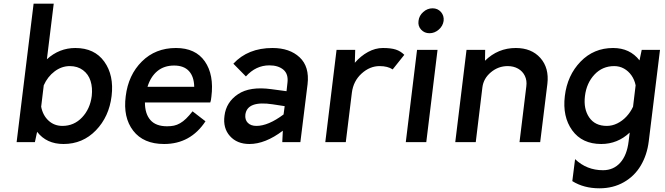

<svg xmlns="http://www.w3.org/2000/svg" viewBox="-20 -770 3604 1040"><path d="M388 -510Q492 -510 545 -436Q598 -362 584.5 -250Q571 -138 499.5 -64Q428 10 324 10Q232 10 181 -56L169 0H70L162 -750H271L234 -449Q301 -510 388 -510ZM318 -88Q381 -88 424.5 -134Q468 -180 477 -250Q482 -295 470.5 -331.5Q459 -368 429.5 -390Q400 -412 358 -412Q314 -412 276 -383.5Q238 -355 217 -308L203 -192Q212 -145 243 -116.5Q274 -88 318 -88Z M1125 -246Q1123 -225 1119 -215H765Q765 -154 794.5 -120Q824 -86 885 -86Q906 -86 922.5 -89.5Q939 -93 955.5 -102.5Q972 -112 988 -127.5Q1004 -143 1023 -167L1093 -113Q1012 10 869 10Q757 10 701.5 -62Q646 -134 661 -249Q675 -364 748.5 -437Q822 -510 933 -510Q1039 -510 1089.5 -437.5Q1140 -365 1125 -246ZM923 -415Q869 -415 832.5 -385Q796 -355 779 -300H1032Q1031 -355 1003.5 -385Q976 -415 923 -415Z M1456 -510Q1549 -510 1603 -459.5Q1657 -409 1646 -314L1607 0H1509L1512 -62Q1417 10 1331 10Q1264 10 1225.5 -33Q1187 -76 1196 -143Q1205 -217 1269.5 -260Q1334 -303 1450 -287L1532 -276L1537 -321Q1543 -369 1515 -392.5Q1487 -416 1439 -416Q1366 -416 1312 -356L1244 -425Q1323 -510 1456 -510ZM1309 -149Q1306 -121 1322.5 -104.5Q1339 -88 1369 -88Q1433 -88 1516 -150L1522 -195L1457 -205Q1319 -226 1309 -149Z M2054 -510Q2098 -510 2124 -501.5Q2150 -493 2170 -473L2107 -394Q2080 -412 2036 -412Q1983 -412 1938.5 -371.5Q1894 -331 1886 -268L1853 0H1742L1803 -500H1904L1902 -430Q1934 -467 1973.5 -488.5Q2013 -510 2054 -510Z M2247 -657Q2250 -685 2272.5 -705Q2295 -725 2323 -725Q2351 -725 2368.5 -705Q2386 -685 2383 -657Q2379 -629 2356.5 -609.5Q2334 -590 2306.5 -590Q2279 -590 2261 -609.5Q2243 -629 2247 -657ZM2178 0 2239 -500H2350L2289 0Z M2774 -510Q2859 -510 2907 -456Q2955 -402 2945 -316L2906 0H2794L2831 -303Q2835 -334 2823 -359Q2811 -384 2786.5 -398Q2762 -412 2730 -412Q2679 -412 2639 -378.5Q2599 -345 2593 -297L2557 0H2446L2507 -500H2608L2607 -441Q2677 -510 2774 -510Z M3456 -500H3555L3494 -4Q3485 69 3451 126.5Q3417 184 3359 217Q3301 250 3227 250Q3142 250 3080 211L3095 92Q3158 152 3246 152Q3303 152 3339.5 111.5Q3376 71 3385 -4L3391 -52Q3325 10 3237 10Q3133 10 3079.5 -64Q3026 -138 3039.5 -250Q3053 -362 3124.5 -436Q3196 -510 3301 -510Q3392 -510 3444 -443ZM3267 -88Q3296 -88 3323.5 -101.5Q3351 -115 3373 -138.5Q3395 -162 3409 -192L3423 -308Q3417 -338 3400.5 -361.5Q3384 -385 3360 -398.5Q3336 -412 3307 -412Q3243 -412 3200 -366Q3157 -320 3148.5 -250Q3140 -180 3171.5 -134Q3203 -88 3267 -88Z"/></svg>

Font: Orkney Medium
Style: MediumItalic
Weight: 500
Designer: Samuel Oakes and Alfredo Marco Pradil
Foundry: Alfredo Marco Pradil
Version: 1.0; ttfautohint (v1.5)